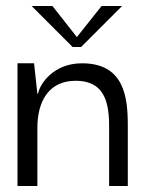

<svg xmlns="http://www.w3.org/2000/svg" viewBox="-20 -617 509 637"><path d="M104 0V-193C104 -281 142 -349 231 -349C319 -349 342 -289 342 -201V0H404V-201C404 -295 392 -407 252 -407C159 -407 113 -341 106 -306H104L93 -407H38V0ZM221 -461H249L385 -597H317L235 -494L154 -597H85Z"/></svg>

Font: OSH Darker Grotesque Medium
Style: Regular
Weight: 500
Designer: Gabriel Lam
Foundry: TypeRant
Version: Version 1.000;Glyphs 3.1.1 (3148)